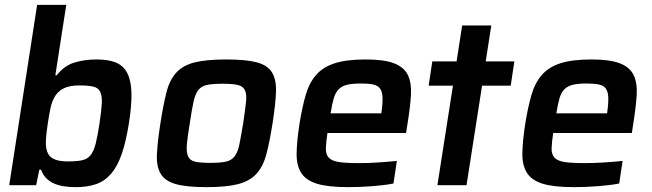

<svg xmlns="http://www.w3.org/2000/svg" viewBox="-20 -763 2686 791"><path d="M292 8Q269 8 247 5Q225 2 206 -5.5Q187 -13 172 -27.5Q157 -42 149 -64H142L129 0H18L133 -743H253L208 -453H214Q244 -492 285.5 -505Q327 -518 378 -518Q426 -518 457 -505.5Q488 -493 504 -462.5Q520 -432 521.5 -381.5Q523 -331 511 -255Q499 -179 481.5 -128.5Q464 -78 438 -47.5Q412 -17 376 -4.5Q340 8 292 8ZM259 -98Q295 -98 317 -102.5Q339 -107 352.5 -123Q366 -139 374 -170.5Q382 -202 390 -255Q398 -308 399.5 -338.5Q401 -369 392.5 -385.5Q384 -402 363.5 -406.5Q343 -411 307 -411Q267 -411 243.5 -399.5Q220 -388 207 -367Q194 -346 188 -317.5Q182 -289 177 -255Q170 -211 169 -180Q168 -149 178 -130Q194 -98 259 -98Z M831 8Q749 8 704.5 -4.5Q660 -17 642 -47Q624 -77 626.5 -128Q629 -179 641 -256Q653 -333 666 -383.5Q679 -434 706.5 -464Q734 -494 782 -506Q830 -518 912 -518Q994 -518 1038.5 -506Q1083 -494 1101 -464Q1119 -434 1117 -383.5Q1115 -333 1103 -256Q1091 -179 1077.5 -128Q1064 -77 1036.5 -47Q1009 -17 961 -4.5Q913 8 831 8ZM846 -92Q887 -92 910.5 -97Q934 -102 947 -119.5Q960 -137 966.5 -169.5Q973 -202 982 -256Q990 -310 993.5 -342.5Q997 -375 989 -391.5Q981 -408 959.5 -413Q938 -418 897 -418Q856 -418 832.5 -413Q809 -408 796.5 -391.5Q784 -375 777 -342.5Q770 -310 762 -256Q753 -202 750 -169.5Q747 -137 754.5 -119.5Q762 -102 783.5 -97Q805 -92 846 -92Z M1415 8Q1332 8 1286 -6Q1240 -20 1220.5 -51.5Q1201 -83 1202 -132.5Q1203 -182 1214 -254Q1225 -322 1239.5 -372Q1254 -422 1282.5 -454.5Q1311 -487 1359.5 -502.5Q1408 -518 1486 -518Q1563 -518 1604 -502Q1645 -486 1660.5 -453.5Q1676 -421 1673 -371.5Q1670 -322 1659 -254L1653 -215H1329Q1323 -175 1322.5 -151Q1322 -127 1334.5 -113.5Q1347 -100 1376 -95.5Q1405 -91 1458 -91Q1474 -91 1494 -91.5Q1514 -92 1535 -93.5Q1556 -95 1576.5 -96.5Q1597 -98 1615 -100L1601 -7Q1566 0 1514 4Q1462 8 1415 8ZM1551 -296Q1557 -337 1556 -361.5Q1555 -386 1545.5 -398.5Q1536 -411 1517 -415Q1498 -419 1469 -419Q1433 -419 1411 -414Q1389 -409 1375.5 -395.5Q1362 -382 1355 -358Q1348 -334 1342 -296Z M1782 0 1846 -410H1746L1761 -510H1861L1884 -658H2004L1981 -510H2099L2084 -410H1966L1902 0Z M2345 8Q2262 8 2216 -6Q2170 -20 2150.5 -51.5Q2131 -83 2132 -132.5Q2133 -182 2144 -254Q2155 -322 2169.5 -372Q2184 -422 2212.5 -454.5Q2241 -487 2289.5 -502.5Q2338 -518 2416 -518Q2493 -518 2534 -502Q2575 -486 2590.5 -453.5Q2606 -421 2603 -371.5Q2600 -322 2589 -254L2583 -215H2259Q2253 -175 2252.5 -151Q2252 -127 2264.5 -113.5Q2277 -100 2306 -95.5Q2335 -91 2388 -91Q2404 -91 2424 -91.5Q2444 -92 2465 -93.5Q2486 -95 2506.5 -96.5Q2527 -98 2545 -100L2531 -7Q2496 0 2444 4Q2392 8 2345 8ZM2481 -296Q2487 -337 2486 -361.5Q2485 -386 2475.5 -398.5Q2466 -411 2447 -415Q2428 -419 2399 -419Q2363 -419 2341 -414Q2319 -409 2305.5 -395.5Q2292 -382 2285 -358Q2278 -334 2272 -296Z"/></svg>

Font: Azeri Sans SemiBold
Style: Italic
Weight: 600
Designer: Hector Gatti & Omnibus-Type (original fonts) / Cristiano Sobral (main changes and remastering)
Foundry: Omnibus-Type
Version: Version 0.07;August 21, 2020;FontCreator 13.0.0.2681 64-bit;